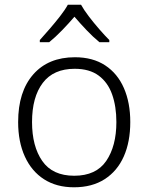

<svg xmlns="http://www.w3.org/2000/svg" viewBox="-20 -785 630 815"><path d="M533 -267Q533 -183 505.5 -121Q478 -59 424.5 -24.5Q371 10 294 10Q220 10 167 -24Q114 -58 85.5 -120.5Q57 -183 57 -267Q57 -396 121 -469Q185 -542 298 -542Q374 -542 426.5 -507.5Q479 -473 506 -411Q533 -349 533 -267ZM116 -267Q116 -164 159.5 -101.5Q203 -39 295 -39Q388 -39 431 -102Q474 -165 474 -267Q474 -333 456 -384Q438 -435 399 -464Q360 -493 297 -493Q207 -493 161.5 -433Q116 -373 116 -267ZM324 -765Q336 -743 357 -715.5Q378 -688 401.5 -661Q425 -634 444 -615V-606H402Q375 -628 347.5 -657Q320 -686 296 -714Q272 -686 244 -657Q216 -628 189 -606H149V-615Q167 -635 190 -661.5Q213 -688 234.5 -715.5Q256 -743 268 -765Z"/></svg>

Font: Noto Sans Cherokee Light
Style: Regular
Weight: 300
Designer: Monotype Design Team
Foundry: Monotype Imaging Inc.
Version: Version 2.001; ttfautohint (v1.8.4.7-5d5b)